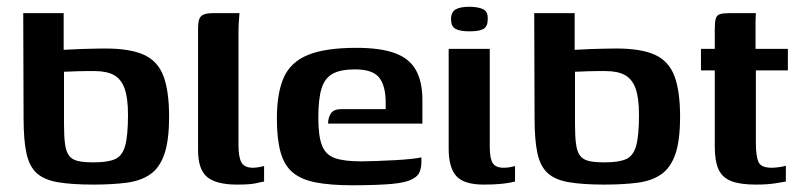

<svg xmlns="http://www.w3.org/2000/svg" viewBox="-20 -544 2380 570"><path d="M257 4Q193 4 152 -3Q111 -10 89 -30Q67 -50 58.5 -89Q50 -128 50 -193L49 -505H169V-396Q174 -396 187.5 -397Q201 -398 219.5 -398.5Q238 -399 257 -399.5Q276 -400 292 -400Q367 -400 408 -381Q449 -362 465.5 -317.5Q482 -273 482 -198Q482 -127 468 -86.5Q454 -46 426 -26.5Q398 -7 355.5 -1.5Q313 4 257 4ZM258 -62Q300 -62 321.5 -71.5Q343 -81 351.5 -111Q360 -141 360 -203Q360 -253 350 -281Q340 -309 318.5 -321Q297 -333 261 -333Q251 -333 237 -333Q223 -333 209 -332.5Q195 -332 184.5 -331.5Q174 -331 170 -331V-177Q170 -140 173 -117Q176 -94 185 -82Q194 -70 211.5 -66Q229 -62 258 -62Z M684 4Q622 4 595 -18.5Q568 -41 568 -98V-458Q568 -477 571.5 -487Q575 -497 585 -501Q595 -505 614 -505H691Q691 -502 689.5 -486Q688 -470 688 -449V-113Q688 -77 697 -61.5Q706 -46 731 -46Q739 -46 750 -48Q761 -50 764 -51V-5Q757 -4 740 0Q723 4 684 4Z M1026 6Q960 6 917 -2.5Q874 -11 849 -32Q824 -53 813 -92Q802 -131 802 -192Q802 -268 822.5 -314Q843 -360 894.5 -381Q946 -402 1038 -402Q1110 -402 1153 -386Q1196 -370 1215 -335.5Q1234 -301 1234 -247V-177H954Q954 -195 962.5 -207.5Q971 -220 993 -220H1125V-244Q1124 -292 1104.5 -315Q1085 -338 1034 -338Q991 -338 967.5 -325Q944 -312 934.5 -281Q925 -250 925 -194Q925 -140 936 -112Q947 -84 974.5 -74.5Q1002 -65 1051 -65Q1069 -65 1096.5 -66Q1124 -67 1152.5 -68.5Q1181 -70 1203 -72.5Q1225 -75 1231 -77V-61Q1231 -49 1226.5 -35.5Q1222 -22 1207 -14Q1188 -2 1143.5 2Q1099 6 1026 6Z M1416 4Q1357 4 1334.5 -21.5Q1312 -47 1312 -102V-399H1434V-108Q1434 -73 1443 -59.5Q1452 -46 1475 -46Q1486 -46 1496 -48Q1506 -50 1509 -51V-5Q1505 -4 1495 -2Q1485 0 1466 2Q1447 4 1416 4ZM1374 -451Q1345 -451 1332 -458.5Q1319 -466 1319 -487Q1319 -508 1332.5 -516Q1346 -524 1375 -524Q1404 -523 1416.5 -515.5Q1429 -508 1428 -487Q1428 -466 1416 -458.5Q1404 -451 1374 -451Z M1774 4Q1710 4 1669 -3Q1628 -10 1606 -30Q1584 -50 1575.5 -89Q1567 -128 1567 -193L1566 -505H1686V-396Q1691 -396 1704.5 -397Q1718 -398 1736.5 -398.5Q1755 -399 1774 -399.5Q1793 -400 1809 -400Q1884 -400 1925 -381Q1966 -362 1982.5 -317.5Q1999 -273 1999 -198Q1999 -127 1985 -86.5Q1971 -46 1943 -26.5Q1915 -7 1872.5 -1.5Q1830 4 1774 4ZM1775 -62Q1817 -62 1838.5 -71.5Q1860 -81 1868.5 -111Q1877 -141 1877 -203Q1877 -253 1867 -281Q1857 -309 1835.5 -321Q1814 -333 1778 -333Q1768 -333 1754 -333Q1740 -333 1726 -332.5Q1712 -332 1701.5 -331.5Q1691 -331 1687 -331V-177Q1687 -140 1690 -117Q1693 -94 1702 -82Q1711 -70 1728.5 -66Q1746 -62 1775 -62Z M2224 4Q2177 4 2150.5 -6.5Q2124 -17 2113 -41.5Q2102 -66 2102 -109V-335H2061V-399H2102V-458Q2102 -479 2105 -489Q2108 -499 2117.5 -502Q2127 -505 2146 -505H2224Q2224 -502 2223.5 -495.5Q2223 -489 2223 -479V-399H2319V-335H2224V-120Q2224 -81 2231.5 -63.5Q2239 -46 2271 -46Q2281 -46 2294.5 -48Q2308 -50 2313 -52V-5Q2307 -4 2283 0Q2259 4 2224 4Z"/></svg>

Font: Genos Thin SemiBold
Style: Regular
Weight: 600
Version: Version 1.010